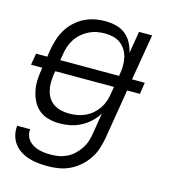

<svg xmlns="http://www.w3.org/2000/svg" viewBox="-111 -617 823 930"><g transform="rotate(15 300.0 -152.5)"><path d="M214 223Q189 223 165 220.5Q141 218 118.5 211Q96 204 76.5 191.5Q57 179 43.5 161Q30 143 24 120Q18 97 21 72H86Q84 88 88.5 102.5Q93 117 102.5 128Q112 139 125 146.5Q138 154 152.5 158Q167 162 182.5 163.5Q198 165 214 165Q234 165 254 161.5Q274 158 293.5 148.5Q313 139 329 124Q345 109 357 91Q369 73 375.5 53Q382 33 385 13L402 -92Q388 -68 367 -48.5Q346 -29 321 -16Q296 -3 269.5 2.5Q243 8 217 8Q188 8 160.5 1Q133 -6 112.5 -23Q92 -40 80 -64Q68 -88 62.5 -115Q57 -142 58.5 -170.5Q60 -199 65 -228V-231H9L19 -289H75L81 -328Q86 -354 94 -379.5Q102 -405 116.5 -429Q131 -453 152 -472.5Q173 -492 197.5 -504.5Q222 -517 248.5 -522.5Q275 -528 301 -528Q329 -528 356 -521.5Q383 -515 403.5 -499Q424 -483 436.5 -459.5Q449 -436 455 -410L473 -520H539L500 -289H564L555 -231H491L449 23Q444 50 435 76.5Q426 103 409.5 127Q393 151 370.5 170.5Q348 190 322 202Q296 214 268.5 218.5Q241 223 214 223ZM140 -289H435L436 -295Q440 -317 440.5 -338.5Q441 -360 436.5 -380.5Q432 -401 421.5 -418.5Q411 -436 395 -448Q379 -460 358 -465Q337 -470 315 -470Q296 -470 275.5 -466Q255 -462 236 -452.5Q217 -443 200.5 -428.5Q184 -414 172.5 -396Q161 -378 154.5 -358Q148 -338 145 -318ZM249 -50Q268 -50 288 -53.5Q308 -57 327 -65.5Q346 -74 362.5 -88Q379 -102 391 -119.5Q403 -137 409.5 -156Q416 -175 419 -195L425 -231H131L128 -218Q125 -197 124.5 -176Q124 -155 128.5 -135Q133 -115 143.5 -98Q154 -81 170.5 -70Q187 -59 207.5 -54.5Q228 -50 249 -50Z"/></g></svg>

Font: Iosevka SS04 Light Extended
Style: Italic
Weight: 300
Width: 7
Italic angle: -9°
Monospace: yes
Designer: Belleve Invis
Foundry: Belleve Invis
Version: Version 19.0.0; ttfautohint (v1.8.4)